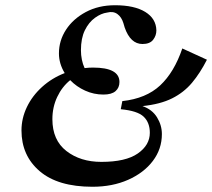

<svg xmlns="http://www.w3.org/2000/svg" viewBox="-20 -698 810 733"><path d="M333 15Q201 15 131.5 -44.5Q62 -104 62 -200Q62 -246 82.5 -289Q103 -332 140.5 -366Q178 -400 227 -419Q205 -455 205 -494Q205 -543 232 -584.5Q259 -626 307.5 -652Q356 -678 419 -678Q493 -678 534.5 -652.5Q576 -627 577 -582Q577 -562 564.5 -546Q552 -530 524 -530Q478 -530 456 -593L451 -610Q444 -633 428 -644.5Q412 -656 389 -650Q366 -647 342.5 -630Q319 -613 304 -582.5Q289 -552 289 -506Q289 -488 292.5 -470.5Q296 -453 303 -438Q319 -440 335 -440Q436 -440 436 -385Q436 -363 421 -350Q406 -337 375 -337Q338 -337 305 -352Q272 -367 248 -392Q217 -367 198.5 -328Q180 -289 180 -243Q180 -163 233.5 -121.5Q287 -80 367 -80Q460 -80 506 -112Q552 -144 552 -191Q552 -230 528.5 -252.5Q505 -275 441 -281L447 -312Q538 -322 591.5 -372Q645 -422 676 -513L770 -470Q744 -419 713 -382Q682 -345 637 -322.5Q592 -300 524 -293Q561 -280 579.5 -250Q598 -220 598 -186Q598 -129 563.5 -83.5Q529 -38 469 -11.5Q409 15 333 15Z"/></svg>

Font: DeepMind Serif Display
Style: Italic
Weight: 400
Italic angle: -12°
Designer: Frank Grießhammer / Modifications: Colophon Foundry
Foundry: Colophon Foundry
Version: Version 5.003; ttfautohint (v1.8.2)